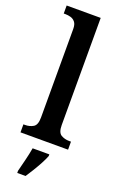

<svg xmlns="http://www.w3.org/2000/svg" viewBox="-184 -810 682 1081"><g transform="rotate(20 157.0 -269.5)"><path d="M15 0V-48H26Q52 -48 73.5 -60.5Q95 -73 95 -118V-648Q95 -676 84 -689.5Q73 -703 57 -707.5Q41 -712 26 -712H15V-760H219V-118Q219 -73 240.5 -60.5Q262 -48 288 -48H300V0ZM76 208Q84 176 94 136Q104 96 110 61H210V71Q202 92 187.5 119Q173 146 156.5 173Q140 200 126 221H76Z"/></g></svg>

Font: Noto Serif Tamil SemiCondensed SemiBold
Style: Regular
Weight: 600
Width: 4
Designer: Indian Type Foundry, Tom Grace, and the Monotype Design Team
Foundry: Monotype Imaging Inc.
Version: Version 2.004; ttfautohint (v1.8.4.7-5d5b)